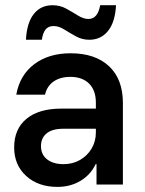

<svg xmlns="http://www.w3.org/2000/svg" viewBox="-20 -717 564 746"><path d="M203.3 9.2Q128.3 9.2 81.7 -33.3Q35 -75.8 35 -144.2Q35 -215.8 82.9 -255.4Q130.8 -295 218.3 -295H352.5V-318.3Q352.5 -365.8 326.2 -392.1Q300 -418.3 253.3 -418.3Q214.2 -418.3 188.3 -400.4Q162.5 -382.5 155 -349.2H43.3Q56.7 -425 112.9 -467.5Q169.2 -510 254.2 -510Q350 -510 403.8 -459.6Q457.5 -409.2 457.5 -316.7V0H355V-79.2H351.7Q331.7 -37.5 292.5 -14.2Q253.3 9.2 203.3 9.2ZM226.7 -79.2Q262.5 -79.2 290.8 -95.4Q319.2 -111.7 335.8 -139.6Q352.5 -167.5 352.5 -202.5V-216.7H225Q183.3 -216.7 161.2 -198.8Q139.2 -180.8 139.2 -149.2Q139.2 -116.7 162.9 -97.9Q186.7 -79.2 226.7 -79.2ZM80.8 -562.5Q84.2 -628.3 111.2 -662.5Q138.3 -696.7 184.2 -696.7Q213.3 -696.7 237.5 -683.3Q261.7 -670 282.9 -656.7Q304.2 -643.3 323.3 -643.3Q360 -643.3 369.2 -696.7H430.8Q427.5 -631.7 400 -597.1Q372.5 -562.5 326.7 -562.5Q299.2 -562.5 275 -575.8Q250.8 -589.2 229.6 -602.5Q208.3 -615.8 188.3 -615.8Q168.3 -615.8 157.5 -602.9Q146.7 -590 142.5 -562.5Z"/></svg>

Font: Funnel Sans Light Medium
Style: Regular
Weight: 500
Version: Version 1.000